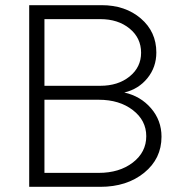

<svg xmlns="http://www.w3.org/2000/svg" viewBox="-20 -723 716 743"><path d="M368 0H93V-703H373Q465 -703 525 -651.5Q585 -600 585 -520Q585 -463 550.5 -420.5Q516 -378 461 -365Q524 -351 564.5 -304Q605 -257 605 -194Q605 -109 538 -54.5Q471 0 368 0ZM362 -337H152V-54H362Q442 -54 494 -94Q546 -134 546 -196Q546 -257 494 -297Q442 -337 362 -337ZM368 -649H152V-391H368Q437 -391 481.5 -427Q526 -463 526 -519Q526 -576 481.5 -612.5Q437 -649 368 -649Z"/></svg>

Font: Metropolitano Light
Style: Regular
Weight: 300
Designer: Fonts by Alex Slobzheninov & Chris M. Simpson / Changes by Cristiano Sobral
Foundry: Fonts by Alex Slobzheninov & Chris M. Simpson / Changes by Cristiano Sobral
Version: Version 1.00;August 30, 2020;FontCreator 13.0.0.2681 64-bit